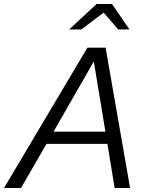

<svg xmlns="http://www.w3.org/2000/svg" viewBox="-64 -938 731 958"><path d="M-44 0 372 -700H463L585 0H508L472 -220H168L41 0ZM203 -281H462L404 -631ZM281 -791 418 -918H495L582 -791H526L453 -875L342 -791Z"/></svg>

Font: Red Hat Text
Style: Italic
Weight: 400
Italic angle: -12°
Designer: Pentagram, MCKL
Foundry: Pentagram, MCKL
Version: Version 1.023